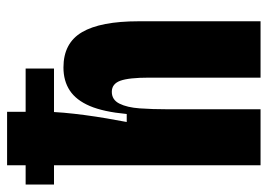

<svg xmlns="http://www.w3.org/2000/svg" viewBox="-130 -612 737 528"><g transform="rotate(-90 238.0 -348.5)"><path d="M-6 -646H313V-568H-6ZM47 0V-317V-697H194V-591Q194 -569 191.5 -541Q189 -513 185 -483Q181 -453 176 -423.5Q171 -394 166 -368H188Q194 -432 210 -469.5Q226 -507 252.5 -524.5Q279 -542 316 -542Q383 -542 413 -491Q443 -440 443 -335V0H288V-306Q288 -362 279.5 -385.5Q271 -409 249 -409Q227 -409 216.5 -388Q206 -367 203.5 -332.5Q201 -298 201 -255V0Z"/></g></svg>

Font: Bricolage Grotesque 24pt Condensed ExtraBold
Style: Regular
Weight: 800
Width: 3
Designer: Mathieu Triay
Foundry: Atelier Triay
Version: Version 1.001;gftools[0.9.33.dev8+g029e19f]